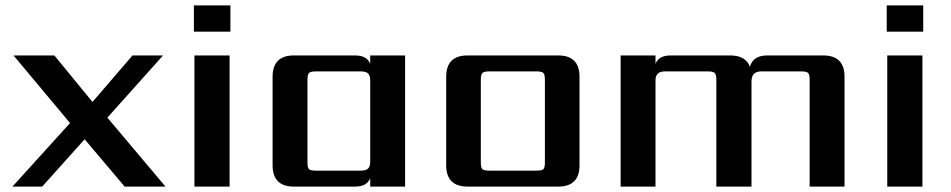

<svg xmlns="http://www.w3.org/2000/svg" viewBox="-20 -690 3518 710"><path d="M377 -255 592 0H441L293 -175L136 0H26L239 -235L30 -485H181L322 -313L470 -485H583Z M829 0H699V-485H829ZM697 -573V-670H832V-573Z M1148 -59H1314Q1333 -59 1341 -66.5Q1349 -74 1349 -92V-393Q1349 -411 1341 -418.5Q1333 -426 1314 -426H1148Q1128 -426 1122.5 -420Q1117 -414 1117 -395V-90Q1117 -70 1122.5 -64.5Q1128 -59 1148 -59ZM1349 -485H1478V0H1349V-31Q1337 0 1293 0H1067Q988 0 988 -79V-406Q988 -485 1067 -485H1293Q1337 -485 1349 -454Z M1995 -90V-395Q1995 -414 1989.5 -420Q1984 -426 1964 -426H1789Q1770 -426 1764 -420Q1758 -414 1758 -395V-90Q1758 -70 1764 -64.5Q1770 -59 1789 -59H1964Q1984 -59 1989.5 -64.5Q1995 -70 1995 -90ZM1709 -485H2044Q2123 -485 2123 -406V-79Q2123 0 2044 0H1709Q1630 0 1630 -79V-406Q1630 -485 1709 -485Z M2817 -485H3024Q3103 -485 3103 -406V0H2974V-395Q2974 -414 2968.5 -420Q2963 -426 2943 -426H2795Q2759 -426 2759 -389V0H2629V-395Q2629 -414 2623 -420Q2617 -426 2598 -426H2439Q2404 -426 2404 -393V0H2275V-485H2404V-454Q2416 -485 2460 -485H2680Q2738 -485 2753 -443Q2765 -485 2817 -485Z M3391 0H3261V-485H3391ZM3259 -573V-670H3394V-573Z"/></svg>

Font: Sarpanch SemiBold
Style: Regular
Weight: 600
Designer: Manushi Parikh (Devanagari and Latin), Jyotish Sonowal (Devanagari)
Foundry: Indian Type Foundry
Version: Version 2.004;PS 1.0;hotconv 1.0.78;makeotf.lib2.5.61930; tt